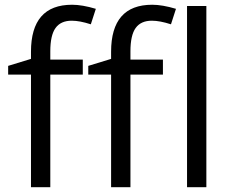

<svg xmlns="http://www.w3.org/2000/svg" viewBox="-20 -785 972 805"><path d="M663.1 -472.2H526.9V0H445.8V-472.2H350.1V-508.8L445.8 -538.1V-567.9Q445.8 -765.1 618.2 -765.1Q660.6 -765.1 717.8 -748L696.8 -683.1Q649.9 -698.2 616.7 -698.2Q570.8 -698.2 548.8 -667.7Q526.9 -637.2 526.9 -569.8V-535.2H663.1ZM327.1 -472.2H190.9V0H109.9V-472.2H14.2V-508.8L109.9 -538.1V-567.9Q109.9 -765.1 282.2 -765.1Q324.7 -765.1 381.8 -748L360.8 -683.1Q314 -698.2 280.8 -698.2Q234.9 -698.2 212.9 -667.7Q190.9 -637.2 190.9 -569.8V-535.2H327.1ZM845.2 0H764.2V-759.8H845.2Z"/></svg>

Font: f06900794
Style: Regular
Weight: 400
Foundry: Ascender Corporation
Version: Version 1.10